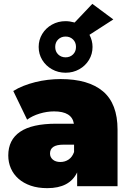

<svg xmlns="http://www.w3.org/2000/svg" viewBox="-20 -968 679 998"><path d="M591 -294V0H381V-72Q342 10 226 10Q177 10 139.5 -3Q102 -16 76 -39Q50 -62 36.5 -93Q23 -124 23 -160Q23 -241 84.5 -283Q146 -325 273 -325H364Q354 -389 261 -389Q224 -389 186 -377.5Q148 -366 121 -346L49 -495Q73 -510 102 -521.5Q131 -533 163 -541Q195 -549 228.5 -553Q262 -557 295 -557Q440 -557 515.5 -493Q591 -429 591 -294ZM365 -178V-216H309Q240 -216 240 -170Q240 -151 254.5 -138.5Q269 -126 294 -126Q318 -126 337 -139Q356 -152 365 -178ZM445 -787Q461 -757 461 -724Q461 -687 442.5 -656.5Q424 -626 392 -608Q360 -590 321 -590Q282 -590 250 -608Q218 -626 199.5 -656.5Q181 -687 181 -724Q181 -761 199.5 -791.5Q218 -822 250 -840Q282 -858 321 -858Q342 -858 368 -851L460 -948L569 -867ZM375 -724Q375 -748 359.5 -763Q344 -778 321 -778Q298 -778 282.5 -763Q267 -748 267 -724Q267 -700 282.5 -685Q298 -670 321 -670Q344 -670 359.5 -685Q375 -700 375 -724Z"/></svg>

Font: CMG Sans Black
Style: Regular
Weight: 900
Designer: Julieta Ulanovsky
Foundry: Julieta Ulanovsky
Version: Version 7.200